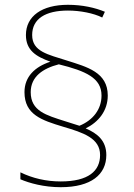

<svg xmlns="http://www.w3.org/2000/svg" viewBox="-20 -779 558 800"><path d="M82 -395C82 -301 154 -278 243 -251C328 -226 397 -203 397 -133C397 -67 349 -23 233 -23C173 -23 116 -36 65 -61V-32C102 -16 163 1 233 1C360 1 423 -52 423 -133C423 -193 386 -223 337 -244C390 -270 429 -317 429 -381C429 -478 343 -500 258 -527C180 -552 114 -564 114 -633C114 -701 170 -735 263 -735C314 -735 370 -724 406 -706L417 -730C376 -747 323 -759 263 -759C155 -759 88 -712 88 -633C88 -569 131 -543 190 -522C126 -501 82 -460 82 -395ZM108 -395C108 -460 159 -494 225 -511C338 -483 403 -454 403 -381C403 -323 367 -278 311 -255L251 -274C173 -299 108 -316 108 -395Z"/></svg>

Font: Noto Sans Sinhala Thin
Style: Regular
Weight: 100
Designer: Jelle Bosma - Monotype Design Team
Foundry: Monotype Imaging Inc.
Version: Version 2.006